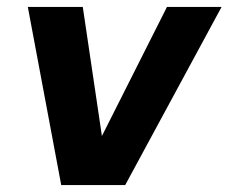

<svg xmlns="http://www.w3.org/2000/svg" viewBox="-20 -532 657 552"><path d="M156 0 60 -512H218L273 -141L460 -512H617L340 0Z"/></svg>

Font: DM Sans 12pt Black
Style: Italic
Weight: 900
Italic angle: -10°
Version: Version 4.004;gftools[0.9.30]